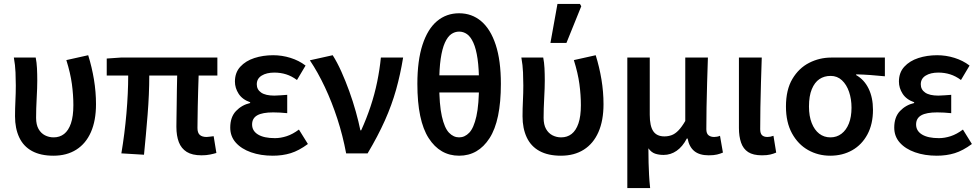

<svg xmlns="http://www.w3.org/2000/svg" viewBox="-20 -786 5021 984"><path d="M254 12Q188 12 144 -12Q100 -36 78.5 -82Q57 -128 57 -190Q57 -230 59 -269.5Q61 -309 61 -348Q61 -378 59.5 -415Q58 -452 51 -491H163Q168 -466 169.5 -436.5Q171 -407 171 -373Q171 -337 168 -283Q165 -229 165 -182Q165 -147 177.5 -125Q190 -103 210.5 -92.5Q231 -82 255 -82Q286 -82 308.5 -99.5Q331 -117 343.5 -153.5Q356 -190 356 -247Q356 -299 348.5 -355Q341 -411 320 -478L432 -503Q451 -442 461.5 -378.5Q472 -315 472 -252Q472 -168 446 -109Q420 -50 371 -19Q322 12 254 12Z M1013 10Q965 10 937 -7.5Q909 -25 896.5 -57.5Q884 -90 884 -136Q884 -151 884.5 -180Q885 -209 885.5 -247Q886 -285 886.5 -324.5Q887 -364 888 -399H745Q745 -304 736.5 -198.5Q728 -93 718 7L602 0Q619 -101 628 -205Q637 -309 637 -399H527V-486L599 -491H1094V-399H998Q997 -362 995.5 -320.5Q994 -279 993.5 -240.5Q993 -202 992.5 -172.5Q992 -143 992 -130Q992 -105 1004 -94.5Q1016 -84 1039 -84Q1045 -84 1054.5 -85.5Q1064 -87 1075 -88L1089 -2Q1076 2 1056.5 6Q1037 10 1013 10Z M1378 12Q1316 12 1266.5 -5.5Q1217 -23 1188.5 -55Q1160 -87 1160 -132Q1160 -186 1189.5 -217Q1219 -248 1262 -258V-262Q1222 -276 1203 -305.5Q1184 -335 1184 -368Q1184 -414 1211.5 -444Q1239 -474 1283.5 -488.5Q1328 -503 1380 -503Q1425 -503 1468.5 -489.5Q1512 -476 1546 -450L1502 -376Q1475 -396 1446.5 -405Q1418 -414 1386 -414Q1346 -414 1321 -398.5Q1296 -383 1296 -354Q1296 -327 1318.5 -311.5Q1341 -296 1386 -296Q1401 -296 1417.5 -297.5Q1434 -299 1452 -300V-206Q1433 -208 1415 -209Q1397 -210 1380 -210Q1325 -210 1298.5 -195Q1272 -180 1272 -148Q1272 -115 1302.5 -96.5Q1333 -78 1389 -78Q1418 -78 1449 -88Q1480 -98 1512 -122L1558 -48Q1512 -14 1470 -1Q1428 12 1378 12Z M1754 0Q1737 -91 1709 -177Q1681 -263 1645 -339.5Q1609 -416 1568 -477L1685 -503Q1708 -467 1729.5 -419Q1751 -371 1770 -318.5Q1789 -266 1803.5 -214Q1818 -162 1827 -118H1831Q1858 -177 1879 -240Q1900 -303 1913 -366.5Q1926 -430 1932 -491H2046Q2032 -405 2010 -326.5Q1988 -248 1952.5 -168.5Q1917 -89 1864 0Z M2333 12Q2235 12 2177 -78Q2119 -168 2119 -356Q2119 -476 2145.5 -557Q2172 -638 2220 -678Q2268 -718 2333 -718Q2398 -718 2446 -677.5Q2494 -637 2520.5 -556.5Q2547 -476 2547 -356Q2547 -168 2489 -78Q2431 12 2333 12ZM2333 -82Q2362 -82 2385 -106Q2408 -130 2421.5 -190Q2435 -250 2435 -356Q2435 -433 2427.5 -484.5Q2420 -536 2406 -567Q2392 -598 2373.5 -611Q2355 -624 2333 -624Q2311 -624 2292.5 -611Q2274 -598 2260 -567Q2246 -536 2238.5 -484.5Q2231 -433 2231 -356Q2231 -250 2244.5 -190Q2258 -130 2281 -106Q2304 -82 2333 -82ZM2181 -312V-400H2485V-312Z M2855 12Q2789 12 2745 -12Q2701 -36 2679.5 -82Q2658 -128 2658 -190Q2658 -230 2660 -269.5Q2662 -309 2662 -348Q2662 -378 2660.5 -415Q2659 -452 2652 -491H2764Q2769 -466 2770.5 -436.5Q2772 -407 2772 -373Q2772 -337 2769 -283Q2766 -229 2766 -182Q2766 -147 2778.5 -125Q2791 -103 2811.5 -92.5Q2832 -82 2856 -82Q2887 -82 2909.5 -99.5Q2932 -117 2944.5 -153.5Q2957 -190 2957 -247Q2957 -299 2949.5 -355Q2942 -411 2921 -478L3033 -503Q3052 -442 3062.5 -378.5Q3073 -315 3073 -252Q3073 -168 3047 -109Q3021 -50 2972 -19Q2923 12 2855 12ZM2801 -566 2837 -766H2952L2959 -754L2883 -566Z M3195 178V-491H3310V-198Q3310 -140 3328 -113.5Q3346 -87 3385 -87Q3405 -87 3422.5 -93.5Q3440 -100 3457 -117.5Q3474 -135 3492 -166V-491H3608Q3606 -429 3604 -363Q3602 -297 3601 -235.5Q3600 -174 3600 -124Q3600 -102 3611 -93Q3622 -84 3640 -84Q3647 -84 3655 -85.5Q3663 -87 3670 -90L3685 -4Q3671 2 3654.5 6Q3638 10 3612 10Q3565 10 3538.5 -11.5Q3512 -33 3504 -76H3500Q3478 -34 3447.5 -13Q3417 8 3381 8Q3357 8 3337.5 1.5Q3318 -5 3303 -26Q3303 16 3304 48.5Q3305 81 3306.5 111Q3308 141 3312 178Z M3885 10Q3840 10 3814.5 -6.5Q3789 -23 3778 -55Q3767 -87 3767 -130V-491H3884Q3882 -429 3880 -363Q3878 -297 3877 -235.5Q3876 -174 3876 -124Q3876 -102 3885.5 -93Q3895 -84 3913 -84Q3920 -84 3928 -85.5Q3936 -87 3944 -90L3958 -4Q3944 2 3927.5 6Q3911 10 3885 10Z M4235 12Q4173 12 4121.5 -17Q4070 -46 4039 -102.5Q4008 -159 4008 -240Q4008 -326 4041 -381.5Q4074 -437 4127 -464Q4180 -491 4240 -491H4515V-395Q4474 -399 4440.5 -401.5Q4407 -404 4368 -405V-401Q4409 -378 4431.5 -332Q4454 -286 4454 -223Q4454 -150 4425.5 -97Q4397 -44 4347.5 -16Q4298 12 4235 12ZM4236 -82Q4268 -82 4292.5 -100.5Q4317 -119 4330.5 -153Q4344 -187 4344 -234Q4344 -278 4331.5 -315Q4319 -352 4295 -374.5Q4271 -397 4237 -397Q4204 -397 4179.5 -380.5Q4155 -364 4140.5 -329Q4126 -294 4126 -240Q4126 -191 4140 -155.5Q4154 -120 4178.5 -101Q4203 -82 4236 -82Z M4781 12Q4719 12 4669.5 -5.5Q4620 -23 4591.5 -55Q4563 -87 4563 -132Q4563 -186 4592.5 -217Q4622 -248 4665 -258V-262Q4625 -276 4606 -305.5Q4587 -335 4587 -368Q4587 -414 4614.5 -444Q4642 -474 4686.5 -488.5Q4731 -503 4783 -503Q4828 -503 4871.5 -489.5Q4915 -476 4949 -450L4905 -376Q4878 -396 4849.5 -405Q4821 -414 4789 -414Q4749 -414 4724 -398.5Q4699 -383 4699 -354Q4699 -327 4721.5 -311.5Q4744 -296 4789 -296Q4804 -296 4820.5 -297.5Q4837 -299 4855 -300V-206Q4836 -208 4818 -209Q4800 -210 4783 -210Q4728 -210 4701.5 -195Q4675 -180 4675 -148Q4675 -115 4705.5 -96.5Q4736 -78 4792 -78Q4821 -78 4852 -88Q4883 -98 4915 -122L4961 -48Q4915 -14 4873 -1Q4831 12 4781 12Z"/></svg>

Font: Source Sans 3 SemiBold
Style: Regular
Weight: 600
Designer: Paul D. Hunt
Foundry: Adobe
Version: Version 3.046;hotconv 1.0.118;makeotfexe 2.5.65603